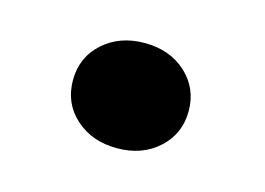

<svg xmlns="http://www.w3.org/2000/svg" viewBox="-40 -480 402 291"><g transform="rotate(15 160.5 -334.5)"><path d="M158.2 -417Q197.8 -417 223.4 -393.6Q249 -370.1 249 -334.5Q249 -298.8 223.4 -275.4Q197.8 -252 158.2 -252Q119.1 -252 93.3 -275.1Q67.4 -298.3 67.4 -334.5Q67.4 -370.6 93.3 -393.8Q119.1 -417 158.2 -417Z"/></g></svg>

Font: Roboto
Style: Regular
Weight: 900
Designer: Google
Version: Version 2.001171; 2014